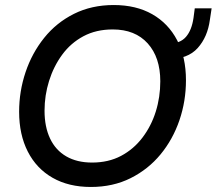

<svg xmlns="http://www.w3.org/2000/svg" viewBox="-20 -730 861 763"><path d="M341 13Q253 13 189 -23.5Q125 -60 90.5 -127.5Q56 -195 56 -286Q56 -367 81.5 -443Q107 -519 155.5 -579.5Q204 -640 274 -675Q344 -710 432 -710Q521 -710 585 -673.5Q649 -637 684 -570Q719 -503 719 -411Q719 -328 693 -252Q667 -176 618 -116.5Q569 -57 499 -22Q429 13 341 13ZM346 -84Q411 -84 461 -110.5Q511 -137 546 -183Q581 -229 599 -286.5Q617 -344 617 -407Q617 -502 567 -557.5Q517 -613 428 -613Q362 -613 311.5 -586Q261 -559 227 -512.5Q193 -466 175 -408.5Q157 -351 157 -290Q157 -226 179 -179.5Q201 -133 243.5 -108.5Q286 -84 346 -84ZM648 -495 652 -557Q696 -557 719 -583.5Q742 -610 749 -659L754 -697H821L814 -651Q805 -583 765.5 -539Q726 -495 648 -495Z"/></svg>

Font: Hanken Grotesk Medium
Style: Italic
Weight: 500
Italic angle: -8°
Designer: Alfredo Marco Pradil
Foundry: Hanken Design Co.
Version: Version 3.013